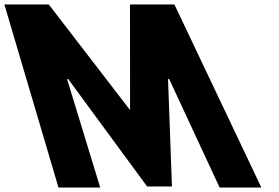

<svg xmlns="http://www.w3.org/2000/svg" viewBox="-204 -845 1257 865"><path d="M785.5 0H973.5L581.7 -825H381.7L382 -349L15.7 -825H-184.3L59.5 0H247.5L98.1 -489H103.1L458.6 -5H570.6L553.1 -489H558.1Z"/></svg>

Font: Hussar
Style: BdOpOblFour
Weight: 700
Foundry: Cannot Into Space Fonts
Version: Version 2.00